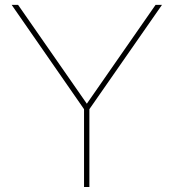

<svg xmlns="http://www.w3.org/2000/svg" viewBox="-20 -752 698 772"><path d="M339.4 0H317.9V-313L26.9 -732.4H52.7L329.1 -335L605.5 -732.4H631.3L339.4 -313Z"/></svg>

Font: Kumbh Sans Thin
Style: Regular
Weight: 250
Version: Version 1.004